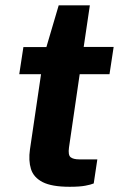

<svg xmlns="http://www.w3.org/2000/svg" viewBox="-20 -693 450 718"><path d="M240.5 5.5Q173.5 5.5 139.5 -12Q105.5 -29.5 95.8 -61Q86 -92.5 92 -134L133.5 -415.5H52L67.5 -517H153.5L199.5 -673H316L293 -517.5H405L389.5 -415.5H278L238 -141.5Q234 -113 244.2 -105Q254.5 -97 276.5 -97H344L330.5 -7Q320 -2.5 298.8 1.5Q277.5 5.5 240.5 5.5Z"/></svg>

Font: Public Sans Thin
Style: Bold Italic
Weight: 700
Italic angle: -8°
Version: Version 2.001